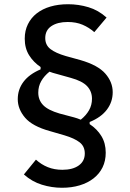

<svg xmlns="http://www.w3.org/2000/svg" viewBox="-20 -730 617 908"><path d="M480 -8Q480 31 465 61.5Q450 92 422.5 113.5Q395 135 357 146.5Q319 158 273 158Q225 158 178 143.5Q131 129 93 95L150 25Q175 48 206 60.5Q237 73 275 73Q324 73 352.5 52.5Q381 32 381 -4Q381 -38 356.5 -57Q332 -76 285 -90L216 -110Q133 -133 98.5 -173.5Q64 -214 64 -261Q64 -307 91 -343Q118 -379 172 -402V-413Q138 -436 117.5 -469Q97 -502 97 -547Q97 -585 112 -615.5Q127 -646 154 -667Q181 -688 218.5 -699Q256 -710 302 -710Q351 -710 398 -696Q445 -682 484 -647L426 -578Q401 -600 370.5 -613Q340 -626 300 -626Q252 -626 223 -606.5Q194 -587 194 -550Q194 -517 218.5 -498Q243 -479 291 -465L360 -446Q443 -422 478 -382Q513 -342 513 -294Q513 -248 485.5 -211.5Q458 -175 404 -153V-143Q439 -120 459.5 -86.5Q480 -53 480 -8ZM415 -263Q415 -298 392 -322.5Q369 -347 314 -362L246 -381Q238 -383 230 -385.5Q222 -388 214 -391Q189 -371 175 -346.5Q161 -322 161 -292Q161 -257 184 -233Q207 -209 262 -193L330 -175Q345 -171 362 -164Q387 -184 401 -208.5Q415 -233 415 -263Z"/></svg>

Font: IBM Plex Sans Thai Medium
Style: Regular
Weight: 500
Designer: Mike Abbink, Paul van der Laan, Pieter van Rosmalen, Ben Mitchell, Mark Frömberg
Foundry: Bold Monday
Version: Version 1.1